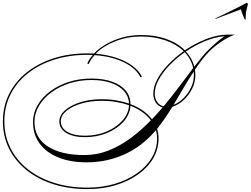

<svg xmlns="http://www.w3.org/2000/svg" viewBox="-33 -1042 1724 1320"><path d="M568 258Q440 258 333.5 224Q227 190 149.5 127.5Q72 65 29.5 -20Q-13 -105 -13 -208Q-13 -310 29.5 -395.5Q72 -481 150 -543.5Q228 -606 334 -640.5Q440 -675 568 -675Q591 -675 613 -674Q649 -711 700 -740Q751 -769 811 -785Q871 -801 935 -801Q1032 -802 1110.5 -774Q1189 -746 1238 -696Q1307 -743 1383.5 -773Q1460 -803 1529 -804H1532Q1534 -804 1537 -804H1581Q1555 -795 1523 -777Q1491 -759 1460 -735.5Q1429 -712 1405 -688Q1379 -661 1354.5 -629Q1330 -597 1307 -563Q1310 -544 1310 -524Q1310 -477 1288 -432.5Q1266 -388 1230 -354.5Q1194 -321 1152 -308Q1127 -267 1101 -229Q1075 -191 1047 -156Q1057 -124 1057 -90Q1057 -17 1020 46.5Q983 110 916 157.5Q849 205 760.5 231.5Q672 258 568 258ZM1397 -696Q1437 -735 1463 -757Q1489 -779 1511 -793Q1447 -788 1377.5 -759.5Q1308 -731 1245 -688Q1288 -642 1303 -584Q1329 -618 1352.5 -646.5Q1376 -675 1397 -696ZM-3 -208Q-3 -108 39 -24Q81 60 157 120.5Q233 181 337.5 214.5Q442 248 568 248Q669 248 756 222Q843 196 908.5 150Q974 104 1010.5 42.5Q1047 -19 1047 -90Q1047 -119 1039 -147Q1009 -111 978 -84Q895 -7 788.5 33.5Q682 74 563 74Q450 74 367 40Q284 6 239 -56Q194 -118 194 -203Q194 -265 225.5 -319Q257 -373 312.5 -414.5Q368 -456 440.5 -479Q513 -502 596 -502Q678 -502 738 -480.5Q798 -459 831 -419.5Q864 -380 864 -326Q960 -290 1012 -222Q1030 -242 1048.5 -262Q1067 -282 1085 -303Q1056 -310 1038.5 -336Q1021 -362 1021 -399Q1021 -446 1048.5 -497.5Q1076 -549 1123.5 -598.5Q1171 -648 1230 -690Q1182 -737 1106 -764Q1030 -791 935 -791Q843 -791 760 -758.5Q677 -726 625 -673Q701 -666 765.5 -645Q830 -624 876 -590.5Q922 -557 943 -514L933 -511Q912 -553 866.5 -585.5Q821 -618 757 -638Q693 -658 617 -663Q591 -634 577 -602L567 -605Q580 -636 605 -664Q587 -665 568 -665Q443 -665 338.5 -631.5Q234 -598 157.5 -537Q81 -476 39 -392.5Q-3 -309 -3 -208ZM1031 -399Q1031 -364 1048 -340.5Q1065 -317 1092 -311Q1149 -380 1200 -448Q1251 -516 1295 -574Q1282 -635 1237 -683Q1179 -642 1132.5 -593.5Q1086 -545 1058.5 -495Q1031 -445 1031 -399ZM1300 -524Q1300 -537 1299 -550Q1263 -496 1229 -437.5Q1195 -379 1160 -321Q1198 -336 1229.5 -368Q1261 -400 1280.5 -441Q1300 -482 1300 -524ZM204 -203Q204 -96 294.5 -36Q385 24 548 24Q635 24 715 -8Q795 -40 867.5 -94Q940 -148 1004 -215Q956 -279 864 -315Q860 -255 816.5 -206Q773 -157 703.5 -128Q634 -99 551 -99Q470 -99 422.5 -128.5Q375 -158 375 -207Q375 -249 414.5 -284Q454 -319 520.5 -339.5Q587 -360 667 -360Q719 -360 766 -352Q813 -344 854 -330Q852 -379 820 -415.5Q788 -452 730.5 -472Q673 -492 596 -492Q516 -492 445 -469.5Q374 -447 320 -407Q266 -367 235 -314.5Q204 -262 204 -203ZM385 -208Q385 -162 430 -135.5Q475 -109 551 -109Q632 -109 699.5 -137.5Q767 -166 809 -213.5Q851 -261 854 -318Q813 -333 765.5 -341Q718 -349 666 -349Q589 -349 525 -330Q461 -311 423 -279Q385 -247 385 -208ZM1449 -912 1448 -916Q1463 -922 1494.5 -937.5Q1526 -953 1561.5 -970.5Q1597 -988 1625 -1002.5Q1653 -1017 1662 -1022Q1671 -1022 1671 -1011Q1666 -995 1661 -972Q1656 -949 1656 -928Q1656 -924 1656 -919.5Q1656 -915 1657 -910Q1657 -908 1653 -908Q1651 -908 1648 -911Q1641 -928 1634.5 -943.5Q1628 -959 1624 -978Z"/></svg>

Font: Ballet 16pt
Style: Regular
Weight: 400
Designer: Maximiliano R. Sproviero
Foundry: Omnibus-Type
Version: Version 1.100; ttfautohint (v1.8.3)